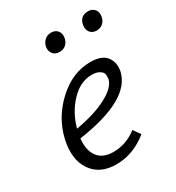

<svg xmlns="http://www.w3.org/2000/svg" viewBox="-152 -701 733 800"><g transform="rotate(-30 215.0 -301.0)"><path d="M205 -519Q184 -519 173 -533Q162 -547 166 -568Q170 -585 182.5 -596Q195 -607 213 -607Q233 -607 244 -593.5Q255 -580 251 -559Q248 -541 235.5 -530Q223 -519 205 -519ZM391 -607Q411 -607 422 -593.5Q433 -580 429 -559Q426 -541 413.5 -530Q401 -519 383 -519Q362 -519 351.5 -533.5Q341 -548 345 -568Q352 -607 391 -607ZM293 -419Q348 -419 369.5 -391Q391 -363 383 -322Q356 -201 99 -164Q93 -109 116.5 -77.5Q140 -46 191 -46Q252 -46 304 -86L328 -52Q257 5 176 5Q97 5 59.5 -49.5Q22 -104 41 -192Q62 -285 134.5 -352Q207 -419 293 -419ZM324 -319Q325 -328 324.5 -339.5Q324 -351 310 -360.5Q296 -370 272 -370Q216 -370 170.5 -321.5Q125 -273 107 -206Q199 -222 257 -252.5Q315 -283 324 -319Z"/></g></svg>

Font: EauTest
Style: Italic
Weight: 400
Italic angle: -12°
Designer: Christian Thalmann (Catharsis Fonts)
Version: Version 0.001;PS 000.001;hotconv 1.0.88;makeotf.lib2.5.64775